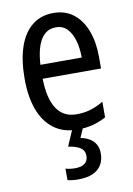

<svg xmlns="http://www.w3.org/2000/svg" viewBox="-88 -602 620 897"><g transform="rotate(-10 222.0 -153.0)"><path d="M229 -546Q286 -546 325 -515Q364 -484 384 -430Q404 -376 404 -308V-252H127Q129 -157 161 -109Q193 -61 255 -61Q290 -61 320.5 -70Q351 -79 383 -98V-24Q352 -7 319.5 1.5Q287 10 247 10Q179 10 133.5 -25Q88 -60 66 -121.5Q44 -183 44 -265Q44 -355 65.5 -417.5Q87 -480 128.5 -513Q170 -546 229 -546ZM229 -478Q184 -478 158.5 -438Q133 -398 128 -318H324Q324 -363 313.5 -399Q303 -435 282.5 -456.5Q262 -478 229 -478ZM334 138Q334 170 320 193Q306 216 278.5 228Q251 240 212 240Q196 240 182 238.5Q168 237 159 234V180Q169 183 181 184.5Q193 186 204 186Q235 186 250.5 173.5Q266 161 266 138Q266 112 245.5 99Q225 86 189 81L224 0H275L253 51Q279 56 297 67.5Q315 79 324.5 96.5Q334 114 334 138Z"/></g></svg>

Font: Noto Sans Display Condensed
Style: Regular
Weight: 400
Width: 3
Designer: Monotype Design Team
Foundry: Monotype Imaging Inc.
Version: Version 2.003